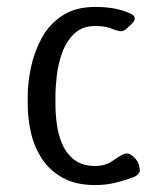

<svg xmlns="http://www.w3.org/2000/svg" viewBox="-20 -527 438 554"><path d="M255 7Q198 7 160 -14.5Q122 -36 100 -70.5Q78 -105 69 -145.5Q60 -186 60 -225V-250Q60 -289 69.5 -333.5Q79 -378 100.5 -417.5Q122 -457 160 -482Q198 -507 255 -507Q287 -507 312 -502Q337 -497 356 -488Q365 -484 367.5 -479Q370 -474 367.5 -468Q365 -462 357 -455L345 -444Q337 -437 329.5 -437Q322 -437 308 -442Q287 -452 255 -452Q218 -452 195 -430.5Q172 -409 160 -376.5Q148 -344 144 -310Q140 -276 140 -250V-225Q140 -199 144 -168.5Q148 -138 160 -110.5Q172 -83 195 -65.5Q218 -48 255 -48Q284 -48 305 -63Q326 -78 339 -83Q348 -86 356 -81.5Q364 -77 371 -69Q378 -61 381 -50Q386 -34 381 -27.5Q376 -21 370 -18Q352 -10 320.5 -1.5Q289 7 255 7Z"/></svg>

Font: Winky Sans Light
Style: Regular
Weight: 300
Designer: Simon Atzbach
Foundry: typofactur
Version: Version 1.205